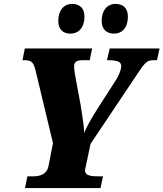

<svg xmlns="http://www.w3.org/2000/svg" viewBox="-20 -962 836 982"><path d="M564 -790C598 -790 634 -813 634 -878C634 -921 609 -942 571 -942C527 -942 500 -907 500 -855C500 -812 525 -790 564 -790ZM341 -790C375 -790 412 -813 412 -878C412 -921 386 -942 349 -942C305 -942 278 -907 278 -855C278 -812 302 -790 341 -790ZM108 0H494L507 -60H484C445 -60 415 -64 415 -90C415 -94 416 -100 420 -117L443 -226L684 -586C724 -647 735 -654 766 -654H783L796 -714H541L527 -654H534C581 -654 600 -645 600 -625C600 -603 587 -577 577 -559L480 -408C448 -358 419 -307 411 -281C409 -324 399 -383 392 -427L370 -545C363 -580 359 -609 359 -622C359 -642 369 -654 400 -654H439L451 -714H107L95 -654H107C143 -654 152 -641 162 -601L251 -230L229 -117C221 -70 186 -60 148 -60H120Z"/></svg>

Font: Noto Serif SemiCondensed Black
Style: Italic
Weight: 900
Width: 4
Italic angle: -12°
Designer: Monotype Design Team
Foundry: Monotype Imaging Inc.
Version: Version 2.014